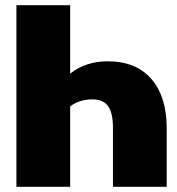

<svg xmlns="http://www.w3.org/2000/svg" viewBox="-20 -716 679 736"><path d="M619 -225V0H413V-225Q413 -283 394.5 -309Q376 -335 334 -335Q284 -335 249 -308V0H43V-696H249V-434Q310 -481 392 -481Q502 -481 560.5 -413Q619 -345 619 -225Z"/></svg>

Font: FiraGO Heavy
Style: Regular
Weight: 900
Designer: bBox Type
Foundry: bBox Type GmbH
Version: Version 1.001